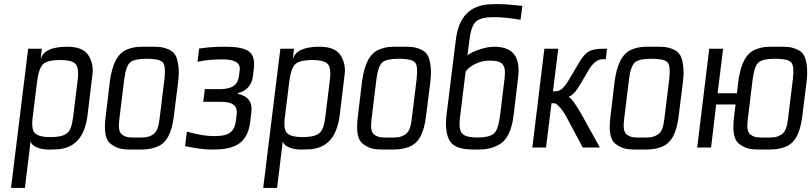

<svg xmlns="http://www.w3.org/2000/svg" viewBox="-20 -723 3980 941"><path d="M219 10C239 10 256 9 271 8C346 -1 395 -49 409 -158L433 -357C438 -394 430 -427 412 -454C393 -481 359 -494 310 -494C233 -494 190 -473 179 -432L185 -484H118L34 198H102L130 -31C137 -1 184 10 219 10ZM338 -147C333 -106 323 -80 307 -69C292 -57 265 -51 228 -51C191 -51 166 -57 153 -69C139 -80 135 -106 140 -147L162 -325C168 -370 178 -398 194 -411C210 -423 236 -429 274 -429C311 -429 336 -423 349 -411C362 -398 366 -370 360 -325Z M853 -321C857 -353 857 -380 854 -402C848 -445 838 -467 806 -481C773 -495 754 -494 707 -494C660 -494 641 -495 604 -481C554 -462 529 -405 518 -321L498 -153C489 -82 495 -35 528 -14C562 10 588 10 645 10C691 10 712 10 748 -3C797 -21 822 -72 832 -153ZM762 -140C757 -100 749 -74 727 -62C703 -48 688 -49 652 -49C617 -49 601 -48 580 -62C562 -74 560 -100 565 -140L589 -336C595 -381 605 -408 620 -419C635 -430 661 -435 700 -435C738 -435 764 -430 776 -419C788 -408 791 -381 786 -336Z M1219 -346 1224 -385C1232 -454 1206 -477 1161 -487C1142 -492 1114 -494 1078 -494C1035 -494 994 -491 956 -485L948 -420C983 -428 1024 -432 1071 -432C1131 -432 1159 -415 1155 -380L1151 -350C1144 -291 1094 -286 1050 -286H984L976 -224H1055C1098 -224 1147 -220 1140 -162L1136 -131C1128 -61 1079 -56 1027 -56C991 -56 948 -63 896 -78L887 -7C938 4 982 10 1019 10C1109 10 1191 -5 1206 -124L1212 -174C1218 -223 1196 -252 1146 -263V-267C1179 -274 1213 -299 1219 -346Z M1455 10C1475 10 1492 9 1507 8C1582 -1 1631 -49 1645 -158L1669 -357C1674 -394 1666 -427 1648 -454C1629 -481 1595 -494 1546 -494C1469 -494 1426 -473 1415 -432L1421 -484H1354L1270 198H1338L1366 -31C1373 -1 1420 10 1455 10ZM1574 -147C1569 -106 1559 -80 1543 -69C1528 -57 1501 -51 1464 -51C1427 -51 1402 -57 1389 -69C1375 -80 1371 -106 1376 -147L1398 -325C1404 -370 1414 -398 1430 -411C1446 -423 1472 -429 1510 -429C1547 -429 1572 -423 1585 -411C1598 -398 1602 -370 1596 -325Z M2089 -321C2093 -353 2093 -380 2090 -402C2084 -445 2074 -467 2042 -481C2009 -495 1990 -494 1943 -494C1896 -494 1877 -495 1840 -481C1790 -462 1765 -405 1754 -321L1734 -153C1725 -82 1731 -35 1764 -14C1798 10 1824 10 1881 10C1927 10 1948 10 1984 -3C2033 -21 2058 -72 2068 -153ZM1998 -140C1993 -100 1985 -74 1963 -62C1939 -48 1924 -49 1888 -49C1853 -49 1837 -48 1816 -62C1798 -74 1796 -100 1801 -140L1825 -336C1831 -381 1841 -408 1856 -419C1871 -430 1897 -435 1936 -435C1974 -435 2000 -430 2012 -419C2024 -408 2027 -381 2022 -336Z M2400 -494C2361 -494 2298 -473 2271 -452L2281 -529C2287 -576 2298 -607 2316 -620C2333 -633 2361 -639 2400 -639C2436 -639 2479 -635 2531 -626L2540 -694C2489 -700 2448 -703 2418 -703C2398 -703 2380 -702 2366 -701C2285 -691 2228 -644 2214 -527L2168 -156C2162 -102 2168 -57 2185 -32C2208 5 2257 10 2312 10C2363 10 2391 6 2429 -16C2466 -38 2488 -86 2497 -156L2519 -340C2533 -451 2489 -494 2400 -494ZM2376 -426C2438 -426 2462 -413 2453 -339L2430 -151C2424 -107 2414 -79 2399 -67C2383 -55 2357 -49 2320 -49C2283 -49 2258 -55 2246 -68C2233 -80 2229 -108 2235 -151L2262 -372C2283 -403 2335 -426 2376 -426Z M2589 0H2656L2683 -217C2706 -217 2704 -217 2722 -199C2733 -188 2744 -172 2756 -150L2836 0H2920L2837 -150C2803 -211 2780 -243 2766 -248C2785 -254 2806 -277 2829 -318L2865 -380C2886 -415 2909 -433 2934 -433H2949L2955 -484H2929C2902 -484 2880 -479 2864 -470C2848 -460 2831 -440 2814 -409L2767 -330C2753 -307 2741 -292 2731 -285C2721 -278 2708 -275 2690 -275L2716 -484H2648Z M3327 -321C3331 -353 3331 -380 3328 -402C3322 -445 3312 -467 3280 -481C3247 -495 3228 -494 3181 -494C3134 -494 3115 -495 3078 -481C3028 -462 3003 -405 2992 -321L2972 -153C2963 -82 2969 -35 3002 -14C3036 10 3062 10 3119 10C3165 10 3186 10 3222 -3C3271 -21 3296 -72 3306 -153ZM3236 -140C3231 -100 3223 -74 3201 -62C3177 -48 3162 -49 3126 -49C3091 -49 3075 -48 3054 -62C3036 -74 3034 -100 3039 -140L3063 -336C3069 -381 3079 -408 3094 -419C3109 -430 3135 -435 3174 -435C3212 -435 3238 -430 3250 -419C3262 -408 3265 -381 3260 -336Z M3465 0 3490 -211H3585L3578 -153C3569 -82 3575 -35 3608 -14C3642 10 3668 10 3725 10C3771 10 3792 10 3828 -3C3877 -21 3902 -72 3912 -153L3933 -321C3937 -353 3937 -380 3934 -402C3928 -445 3918 -467 3886 -481C3853 -495 3834 -494 3787 -494C3740 -494 3721 -495 3684 -481C3634 -462 3609 -405 3598 -321L3592 -266H3497L3524 -484H3456L3397 0ZM3842 -140C3837 -100 3829 -74 3807 -62C3783 -48 3768 -49 3732 -49C3697 -49 3681 -48 3660 -62C3642 -74 3640 -100 3645 -140L3669 -336C3675 -381 3685 -408 3700 -419C3715 -430 3741 -435 3780 -435C3818 -435 3844 -430 3856 -419C3868 -408 3871 -381 3866 -336Z"/></svg>

Font: Gamestation Condensed
Style: Italic
Weight: 400
Width: 3
Designer: Jonas Hecksher
Foundry: Jonas Hecksher, Playtypeª, e-types AS
Version: Version 1.003